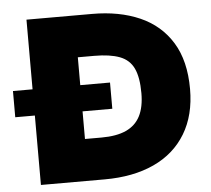

<svg xmlns="http://www.w3.org/2000/svg" viewBox="-51 -755 892 810"><g transform="rotate(-5 395.5 -350.0)"><path d="M7 -294V-405H418V-294ZM90 0V-700H368Q483 -700 569.5 -662Q656 -624 704 -546Q752 -468 752 -349Q752 -238 704.5 -159.5Q657 -81 569 -40.5Q481 0 360 0ZM292 -177H362Q426 -177 466.5 -195.5Q507 -214 526.5 -252Q546 -290 546 -349Q546 -416 528 -454Q510 -492 469 -507.5Q428 -523 362 -523H292Z"/></g></svg>

Font: REM ExtraBold
Style: Regular
Weight: 800
Designer: Octavio Pardo
Foundry: Ashler Design
Version: Version 1.005;gftools[0.9.28]